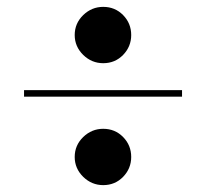

<svg xmlns="http://www.w3.org/2000/svg" viewBox="-20 -657 600 559"><path d="M280.5 -473Q247 -473 222.2 -497.2Q197.5 -521.5 197.5 -555Q197.5 -589 222.2 -613Q247 -637 280.5 -637Q315 -637 338.5 -613Q362 -589 362 -555Q362 -521.5 338.5 -497.2Q315 -473 280.5 -473ZM50 -375.5V-394.5H510V-375.5ZM280.5 -118Q247 -118 222.2 -142.2Q197.5 -166.5 197.5 -200Q197.5 -234 222.2 -258Q247 -282 280.5 -282Q315 -282 338.5 -258Q362 -234 362 -200Q362 -166.5 338.5 -142.2Q315 -118 280.5 -118Z"/></svg>

Font: Bodoni Moda 11pt ExtraBold
Style: Regular
Weight: 800
Designer: Owen Earl
Foundry: indestructible type
Version: Version 2.004